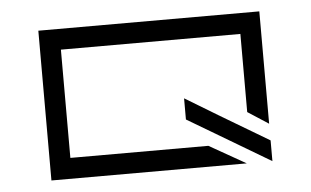

<svg xmlns="http://www.w3.org/2000/svg" viewBox="-36 -409 743 459"><g transform="rotate(-5 335.5 -179.5)"><path d="M70.3 -359.4Q247.1 -359.4 600.6 -359.4Q600.6 -269.5 600.6 -89.8Q584 -100.6 550.8 -122.1Q550.8 -184.6 550.8 -309.6Q407.2 -309.6 120.1 -309.6Q120.1 -223.6 120.1 -49.8Q230.5 -49.8 451.2 -49.8Q480.5 -33.2 539.1 0Q382.8 0 70.3 0Q70.3 -89.8 70.3 -179.7Q70.3 -269.5 70.3 -359.4ZM403.3 -117.2Q403.3 -133.8 403.3 -168Q468.8 -127.9 600.6 -49.8Q600.6 -33.2 600.6 0Q550.8 -29.3 502 -58.6Q453.1 -87.9 403.3 -117.2Z"/></g></svg>

Font: Tsing
Style: Bold
Weight: 400
Designer: iepn
Foundry: Jiangxue academy
Version: Version 1.0